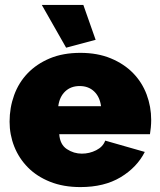

<svg xmlns="http://www.w3.org/2000/svg" viewBox="-20 -751 650 781"><path d="M307 10Q238 10 184 -11.5Q130 -33 93.5 -70Q57 -107 38 -155Q19 -203 19 -256Q19 -313 37.5 -364Q56 -415 92.5 -453Q129 -491 182.5 -513.5Q236 -536 307 -536Q377 -536 431 -513.5Q485 -491 521.5 -453.5Q558 -416 576.5 -366.5Q595 -317 595 -263Q595 -248 593.5 -232.5Q592 -217 590 -205H221Q224 -163 252 -144.5Q280 -126 313 -126Q344 -126 371.5 -140Q399 -154 408 -179L569 -133Q537 -70 470.5 -30Q404 10 307 10ZM391 -319Q386 -357 363 -379Q340 -401 304 -401Q268 -401 245 -379Q222 -357 217 -319ZM150 -731H319L369 -589L249 -557Z"/></svg>

Font: Raleway
Style: Heavy
Weight: 900
Designer: Matt McInerney, Pablo Impallari, Rodrigo Fuenzalida
Foundry: Matt McInerney, Pablo Impallari, Rodrigo Fuenzalida
Version: Version 2.001; ttfautohint (v0.8) -G 200 -r 50